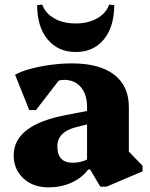

<svg xmlns="http://www.w3.org/2000/svg" viewBox="-20 -791 644 827"><path d="M189 16Q123 16 81 -22.5Q39 -61 39 -122Q39 -252 262 -295L355 -313V-330Q355 -384 328.5 -415.5Q302 -447 256 -447Q244 -447 233 -444L135 -317H106L45 -469Q69 -483 109.5 -494Q150 -505 197.5 -511.5Q245 -518 290 -518Q408 -518 471.5 -469.5Q535 -421 535 -330V-138L594 -77V-53L439 13H412L368 -61H360Q332 -24 287.5 -4Q243 16 189 16ZM227 -161Q227 -90 293 -90Q327 -90 355 -104V-255L311 -244Q227 -224 227 -161ZM306 -567Q230 -567 185 -621.5Q140 -676 140 -769L162 -771Q175 -734 213.5 -712Q252 -690 306 -690Q360 -690 398.5 -712Q437 -734 450 -771L472 -769Q472 -676 427.5 -621.5Q383 -567 306 -567Z"/></svg>

Font: Platypi ExtraBold
Style: Regular
Weight: 800
Designer: David Sargent
Foundry: Bolt Cutter Type
Version: Version 1.200; ttfautohint (v1.8.4.7-5d5b)